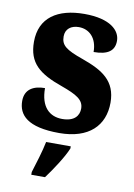

<svg xmlns="http://www.w3.org/2000/svg" viewBox="-87 -605 617 882"><g transform="rotate(10 222.0 -164.0)"><path d="M215 10C353 10 423 -61 423 -168C423 -270 358 -309 263 -343C180 -372 158 -390 158 -431C158 -466 184 -485 220 -485C268 -485 306 -450 306 -384C373 -384 403 -407 403 -453C403 -501 356 -549 235 -549C110 -549 28 -496 28 -383C28 -284 81 -242 189 -204C261 -178 295 -159 295 -118C295 -85 274 -56 217 -56C158 -56 115 -94 115 -182C64 -182 22 -162 22 -106C22 -41 66 10 215 10ZM122 208V221H186C218 178 261 113 278 71V61H163C155 103 134 170 122 208Z"/></g></svg>

Font: Noto Serif Khmer Condensed Black
Style: Regular
Weight: 900
Width: 3
Designer: Danh Hong and the Monotype Design Team
Foundry: Monotype Imaging Inc.
Version: Version 2.004